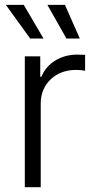

<svg xmlns="http://www.w3.org/2000/svg" viewBox="-20 -781 399 801"><path d="M83.5 0H149.9V-350.1C149.9 -430.7 211.4 -489.3 295.9 -489.3C313.5 -489.3 330.1 -486.8 335 -485.8V-552.2L301.3 -553.2C233.4 -553.2 174.8 -516.6 152.8 -460.9H147.9V-545.9H83.5ZM257.3 -620.1H313L251 -760.7H177.7ZM106 -620.1H161.6L79.1 -760.7H4.4Z"/></svg>

Font: Raveo Light
Style: Regular
Weight: 300
Designer: Jakub Foglar, Rasmus Andersson (Inter)
Foundry: Jakubfoglar.com
Version: Version 1.100;Glyphs 3.2.3 (3260)